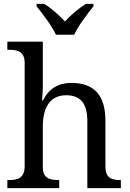

<svg xmlns="http://www.w3.org/2000/svg" viewBox="-20 -976 675 996"><path d="M287.1 -42H284.2C238.8 -42 202.1 -50.3 202.1 -108.9V-319.8C202.1 -418.9 240.2 -481.9 323.2 -481.9C402.8 -481.9 433.1 -433.6 433.1 -345.2V0H606.9V-42H604C559.6 -42 526.9 -51.8 526.9 -113.8V-350.1C526.9 -486.3 463.9 -545.9 350.1 -545.9C282.2 -545.9 232.9 -515.6 203.1 -455.1H198.2C198.7 -464.4 199.7 -474.1 200.2 -483.9C201.7 -501 202.1 -522 202.1 -540V-759.8H18.1V-717.8H25.9C69.3 -717.8 107.9 -710 107.9 -649.9V-113.8C107.9 -51.3 70.8 -42 25.9 -42H18.1V0H287.1ZM169.9 -942.9C202.1 -903.8 250 -840.3 270 -795.9H364.7C384.8 -840.3 432.6 -903.8 464.8 -942.9V-956.1H425.8C387.7 -932.6 348.1 -898.4 316.9 -864.7C287.1 -897 248 -932.1 209 -956.1H169.9Z"/></svg>

Font: The Erased English
Style: Regular
Weight: 400
Designer: Monotype Design team + ligartures altered by 180 Amsterdam
Foundry: Monotype Imaging Inc.
Version: Version 1.030;Glyphs 3.1.2 (3151)